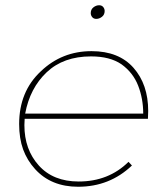

<svg xmlns="http://www.w3.org/2000/svg" viewBox="-20 -712 632 732"><path d="M347 -640Q337 -640 331.5 -646.8Q326 -653.5 326 -662Q326 -676 336.2 -684Q346.5 -692 358 -692Q368 -692 373.5 -685.2Q379 -678.5 379 -670Q379 -656 368.8 -648Q358.5 -640 347 -640ZM278 0Q175 0 114 -67Q83.5 -100.5 68.2 -142.2Q53 -184 53 -239Q53 -363 135.5 -440Q216 -517 329 -517Q433 -517 489 -453.5Q545 -390 545 -289L544 -259H74L73 -235Q73 -142 128 -81Q183 -20 280 -20Q394 -20 470 -95L483 -81Q398 0 278 0ZM526 -279Q526 -335.5 506.8 -385.2Q487.5 -435 443 -467Q399 -497 327 -497Q222 -497 158 -436.5Q94 -376 76 -279Z"/></svg>

Font: Argentum Sans Thin
Style: Italic
Weight: 100
Italic angle: -11°
Designer: Julieta Ulanovsky (font), Cristiano Sobral (main changes and remaster)
Foundry: Julieta Ulanovsky (font), Cristiano Sobral (main changes and remaster)
Version: Version 2.007;June 15, 2022;FontCreator 14.0.0.2814 64-bit; 